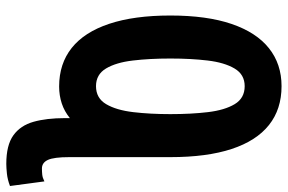

<svg xmlns="http://www.w3.org/2000/svg" viewBox="-176 -574 936 625"><g transform="rotate(90 292.5 -261.0)"><path d="M513 187Q452 187 420 164Q388 141 376 98.5Q364 56 364 -4V-20Q342 -2 316 6.5Q290 15 261 15Q187 15 135.5 -26Q84 -67 57 -148Q30 -229 30 -347Q30 -466 57.5 -546.5Q85 -627 136.5 -668Q188 -709 260 -709Q335 -709 386.5 -668Q438 -627 464.5 -546.5Q491 -466 491 -347V-18Q491 32 500 51.5Q509 71 528 71Q538 71 548 70Q558 69 570 63L585 175Q564 183 544.5 185Q525 187 513 187ZM260 -105Q299 -105 318.5 -138Q338 -171 344.5 -226Q351 -281 351 -347Q351 -415 344.5 -469.5Q338 -524 318.5 -556.5Q299 -589 260 -589Q222 -589 202.5 -556Q183 -523 176.5 -468.5Q170 -414 170 -347Q170 -280 176.5 -225Q183 -170 202.5 -137.5Q222 -105 260 -105Z"/></g></svg>

Font: Ubuntu Sans Mono
Style: Regular
Weight: 400
Monospace: yes
Designer: Dalton Maag Ltd
Foundry: Dalton Maag Ltd
Version: Version 1.006